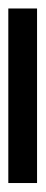

<svg xmlns="http://www.w3.org/2000/svg" viewBox="146 -102 106 441"><g transform="rotate(90 198.5 118.0)"><path d="M-2 151.4V85.4H398.9V151.4Z"/></g></svg>

Font: Open Sans
Style: Regular
Weight: 600
Width: 3
Foundry: Ascender Corporation
Version: Version 1.000